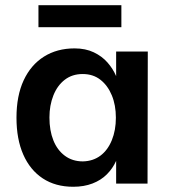

<svg xmlns="http://www.w3.org/2000/svg" viewBox="-20 -702 650 734"><path d="M260 12Q192 12 143.5 -20Q95 -52 69 -111Q43 -170 43 -252Q43 -336 70.5 -395Q98 -454 148 -485.5Q198 -517 265 -517Q307 -517 338.5 -502Q370 -487 391 -463Q412 -439 424 -411V-505H545L544 0H424V-87Q411 -58 388.5 -35.5Q366 -13 333.5 -0.5Q301 12 260 12ZM297 -85Q336 -86 364 -107Q392 -128 407.5 -166Q423 -204 423 -252Q423 -300 407.5 -337.5Q392 -375 364 -397Q336 -419 296 -419Q256 -419 227.5 -397Q199 -375 184 -337Q169 -299 169 -253Q169 -203 184 -165.5Q199 -128 228 -106.5Q257 -85 297 -85ZM127 -598V-682H444V-598Z"/></svg>

Font: Inclusive Sans SemiBold
Style: Regular
Weight: 600
Designer: Olivia King
Foundry: Olivia King
Version: Version 2.004